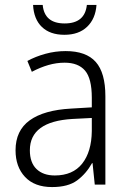

<svg xmlns="http://www.w3.org/2000/svg" viewBox="-20 -748 523 778"><path d="M246 -541Q329 -541 368 -497Q407 -453 407 -358V0H364L355 -87H353Q329 -44 292.5 -17Q256 10 191 10Q120 10 81.5 -31Q43 -72 43 -139Q43 -219 100.5 -260.5Q158 -302 268 -308L352 -313V-352Q352 -430 324.5 -462Q297 -494 242 -494Q209 -494 176 -484.5Q143 -475 109 -457L91 -501Q124 -519 164 -530Q204 -541 246 -541ZM274 -266Q101 -256 101 -139Q101 -89 128 -63Q155 -37 202 -37Q275 -37 313 -85Q351 -133 352 -217V-270ZM371 -728Q367 -672 333 -639.5Q299 -607 241 -607Q183 -607 150 -638.5Q117 -670 114 -728H153Q160 -653 242 -653Q324 -653 332 -728Z"/></svg>

Font: Noto Sans Lao Looped SemiCondensed Light
Style: Regular
Weight: 300
Width: 4
Designer: Mark Frömberg, Ben Mitchell
Foundry: The Fontpad Ltd
Version: Version 1.002; ttfautohint (v1.8.4.7-5d5b)